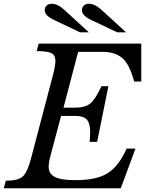

<svg xmlns="http://www.w3.org/2000/svg" viewBox="-46 -1002 806 1022"><path d="M-15 -40Q50 -40 75 -62.5Q100 -85 119 -158L235 -599Q249 -652 249 -677Q249 -709 227 -719.5Q205 -730 149 -730L160 -770H706V-568H668Q644 -659 605.5 -692.5Q567 -726 500 -726H370L292 -429H355Q408 -429 435 -451.5Q462 -474 494 -543H531L471 -247H431Q434 -277 434 -299Q434 -345 416.5 -365Q399 -385 354 -385H279L222 -170Q213 -137 213 -114Q213 -77 246 -60Q279 -43 355 -43Q468 -43 527 -80Q586 -117 628 -211H675L597 0H-26ZM441 -895Q390 -919 390 -947Q390 -963 400.5 -972.5Q411 -982 428 -982Q459 -982 495 -949L625 -830H578ZM243 -895Q192 -919 192 -947Q192 -963 202.5 -972.5Q213 -982 230 -982Q261 -982 297 -949L427 -830H380Z"/></svg>

Font: Libre Baskerville
Style: Italic
Weight: 400
Italic angle: -15°
Designer: Pablo Impallari, Rodrigo Fuenzalida
Foundry: Pablo Impallari, Rodrigo Fuenzalida
Version: Version 1.051;Glyphs 3.2.3 (3260)